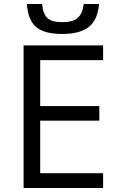

<svg xmlns="http://www.w3.org/2000/svg" viewBox="-20 -941 596 961"><path d="M496.1 0H98.1V-713.9H496.1V-640.1H181.2V-410.2H477.1V-336.9H181.2V-74.2H496.1ZM161.1 -805.7Q119.6 -840.8 114.7 -920.9H190.9Q195.3 -870.1 217.8 -850.1Q240.2 -830.1 292.5 -830.1Q344.7 -830.1 369.1 -851.6Q393.6 -873 398.9 -920.9H475.6Q469.7 -843.8 426.3 -807.6Q382.8 -771.5 293 -771Q203.1 -770.5 161.1 -805.7Z"/></svg>

Font: OpenSans
Style: Regular
Weight: 400
Foundry: Ascender Corporation
Version: Version 1.10